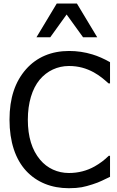

<svg xmlns="http://www.w3.org/2000/svg" viewBox="-20 -1020 641 1054"><path d="M402.3 -1000.5H291.5L180.2 -815.4H255.9L345.7 -940.4L436 -815.4H513.7ZM357.9 13.2C386.2 13.2 409.7 11.2 428.7 7.8C446.8 4.4 466.3 -1 487.3 -7.8C507.8 -14.2 524.9 -21 539.1 -27.8L550.3 -33.2L584 -49.3V-164.6H576.7C554.2 -142.1 528.3 -122.6 499.5 -106.4C457 -82.5 409.7 -70.3 358.4 -70.3C296.4 -70.3 239.7 -95.7 200.2 -143.1C155.3 -196.3 132.8 -269.5 132.8 -362.8C132.8 -455.1 156.2 -532.2 197.8 -582.5C238.8 -631.3 295.9 -657.7 358.4 -657.7C411.6 -657.7 453.6 -645 494.6 -623C528.3 -604 549.3 -585.9 576.2 -562H584V-678.7C550.3 -697.8 518.1 -711.9 487.3 -721.2C445.8 -733.9 403.3 -740.2 359.4 -740.2C261.7 -740.2 181.6 -706.1 123 -640.1C63 -571.8 32.2 -482.4 32.2 -362.8C32.2 -241.7 64.5 -146 123.5 -82C181.6 -19.5 262.2 13.2 357.9 13.2Z"/></svg>

Font: SG Kara
Style: Regular
Weight: 400
Designer: Damoon Khanjanzadeh
Version: Version 1.000